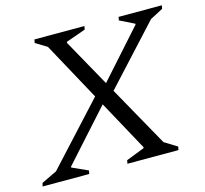

<svg xmlns="http://www.w3.org/2000/svg" viewBox="-122 -769 937 879"><g transform="rotate(-15 346.0 -330.0)"><path d="M-25 0 -21 -16 52 -51 314 -336 164 -611 110 -644 113 -660H350L347 -644L254 -611L253 -606L378 -382L578 -606V-610L509 -644L512 -660H717L714 -644L653 -612L402 -339L562 -53L622 -16L619 0H377L380 -16L467 -50L468 -54L338 -292L124 -54V-50L199 -16L196 0Z"/></g></svg>

Font: Spectral
Style: Italic
Weight: 400
Italic angle: -10°
Designer: Jean-Baptiste Levee
Foundry: Production Type
Version: Version 2.001